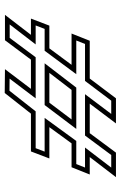

<svg xmlns="http://www.w3.org/2000/svg" viewBox="131 -730 511 813"><g transform="rotate(90 386.5 -323.5)"><path d="M254.5 -371 184.8 -277H88.5L58.7 -199H127.5L42.9 -89H150.4L232.5 -199H356.2L272.9 -89L373.8 -88L461.2 -199H621.2L651 -277H518.5L587 -371H688.2L718.9 -448H645.1L730.1 -559H626.3L543.9 -448H418.9L502.6 -559H396.3L312.6 -448H152.6L122 -371ZM485.7 -371 414.8 -277H288.5L360.7 -371ZM294.2 -391H151.5L166.2 -428H322.6L406.3 -539H462.4L378.8 -428H553.9L636.4 -539H689.6L604.7 -428H689.4L674.7 -391H576.8L479.2 -257H622L607.5 -219H451.5L364.2 -108.1L312.9 -108.6L396.5 -219H222.4L140.4 -109H83.5L168.1 -219H87.8L102.3 -257H194.9ZM525.9 -391H350.9L248 -257H424.8Z"/></g></svg>

Font: Din Kursivschrift
Style: BreitGhost
Weight: 400
Version: Version 1.089